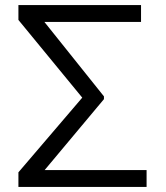

<svg xmlns="http://www.w3.org/2000/svg" viewBox="-20 -739 657 761"><path d="M53 2V-56L306 -352L53 -660V-719H539V-652H156L392 -357V-346L157 -65H561V2Z"/></svg>

Font: Sinter Normal
Style: Regular
Weight: 350
Foundry: Adobe & rsms
Version: Version 1.000